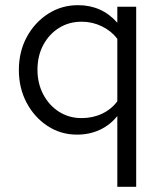

<svg xmlns="http://www.w3.org/2000/svg" viewBox="-20 -514 622 743"><path d="M434 209V-65Q406 -30 366 -11.5Q326 7 278 7Q215 7 164 -26.5Q113 -60 83 -116.5Q53 -173 53 -243Q53 -314 83.5 -370.5Q114 -427 166 -460.5Q218 -494 282 -494Q374 -494 434 -426V-488H507V209ZM296 -57Q339 -57 375 -74Q411 -91 434 -122V-364Q410 -395 373.5 -412.5Q337 -430 296 -430Q247 -430 208.5 -406Q170 -382 147.5 -340Q125 -298 125 -244Q125 -191 147.5 -148.5Q170 -106 208.5 -81.5Q247 -57 296 -57Z"/></svg>

Font: Red Hat Text VF
Style: Regular
Weight: 400
Designer: Pentagram, MCKL
Foundry: Pentagram, MCKL
Version: Version 1.023